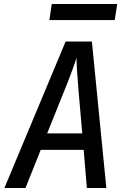

<svg xmlns="http://www.w3.org/2000/svg" viewBox="-20 -937 640 957"><path d="M2 0 307 -730H438L510 0H413L397 -190H183L107 0ZM215 -272H390L371 -490Q366 -550 363.5 -592Q361 -634 361 -649Q357 -634 342 -592Q327 -550 303 -491ZM226 -837 238 -917H564L552 -837Z"/></svg>

Font: JetBrains Mono NL Medium
Style: Italic
Weight: 500
Italic angle: -9°
Monospace: yes
Designer: Philipp Nurullin, Konstantin Bulenkov
Foundry: JetBrains
Version: Version 2.305; ttfautohint (v1.8.4.7-5d5b)